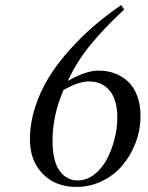

<svg xmlns="http://www.w3.org/2000/svg" viewBox="-20 -737 590 764"><path d="M99.1 -182.1Q99.1 -245.6 119.6 -309.8Q140.1 -374 174.1 -429Q208 -483.9 255.9 -537.4Q303.7 -590.8 354 -634Q404.3 -677.2 461.9 -716.8L474.1 -699.2Q396 -627 340.1 -558.6Q284.2 -490.2 250 -415Q322.3 -456.1 372.1 -456.1Q405.8 -456.1 435.1 -445.6Q464.4 -435.1 488 -413.8Q511.7 -392.6 525.4 -356.9Q539.1 -321.3 539.1 -274.9Q539.1 -220.7 519.8 -169.4Q500.5 -118.2 467.3 -79.1Q434.1 -40 386.2 -16.6Q338.4 6.8 284.2 6.8Q200.7 6.8 149.9 -45.4Q99.1 -97.7 99.1 -182.1ZM189 -176.8Q189 -97.2 216.6 -58.1Q244.1 -19 289.1 -19Q324.7 -19 355.2 -42.7Q385.7 -66.4 405.3 -103.5Q424.8 -140.6 435.8 -184.1Q446.8 -227.5 446.8 -269Q446.8 -339.4 416.5 -376.2Q386.2 -413.1 333 -413.1Q293 -413.1 232.9 -378.9Q189 -278.3 189 -176.8Z"/></svg>

Font: Dehuti
Style: Bold-Italic
Weight: 700
Version: Version 1.2